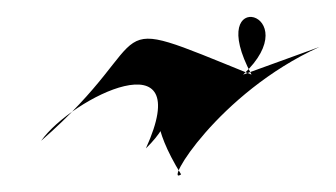

<svg xmlns="http://www.w3.org/2000/svg" viewBox="-20 -441 401 229"><path d="M270 -352C349 -426 222 -460 280 -352C90 -429 177 -402 29 -273C66 -325 215 -398 154 -264C225 -333 123 -351 196 -233C174 -218 240 -330 361 -385Z"/></svg>

Font: Asimov Silicon
Style: Regular
Weight: 400
Designer: Google
Version: Version 2.000980; 2014